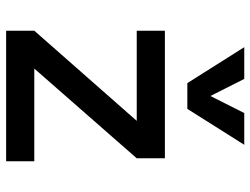

<svg xmlns="http://www.w3.org/2000/svg" viewBox="-115 -701 816 626"><g transform="rotate(90 293.0 -388.0)"><path d="M80.1 0V-91.8L374 -425.8H80.1V-517.6H496.1V-425.8L203.6 -91.8H505.9V0ZM251 -590.8 133.8 -776.4H237.3L293 -666L348.6 -776.4H452.1L335 -590.8Z"/></g></svg>

Font: CaskaydiaMono NF
Style: Regular
Weight: 400
Designer: Aaron Bell
Foundry: Saja Typeworks
Version: Version 2111.001; ttfautohint (v1.8.4);Nerd Fonts 3.1.1